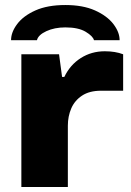

<svg xmlns="http://www.w3.org/2000/svg" viewBox="-20 -744 520 764"><path d="M240 -724Q310 -724 358 -702.5Q406 -681 431 -648.5Q456 -616 456 -584H354Q350 -600 321 -617.5Q292 -635 240 -635Q197 -635 164.5 -620Q132 -605 127 -584H24Q24 -616 48.5 -648.5Q73 -681 121 -702.5Q169 -724 240 -724ZM65 0V-528H215L227 -438H236Q259 -486 301.5 -513Q344 -540 397 -540Q439 -540 470 -528V-383H382Q336 -383 306.5 -363.5Q277 -344 263.5 -312.5Q250 -281 250 -244V0Z"/></svg>

Font: Archivo Expanded ExtraBold
Style: Regular
Weight: 800
Width: 7
Designer: Hector Gatti
Foundry: Omnibus-Type
Version: Version 2.001; ttfautohint (v1.8.3)